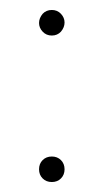

<svg xmlns="http://www.w3.org/2000/svg" viewBox="-20 -362 210 389"><path d="M66.4 -37.6Q73.7 -44.9 85 -44.9Q96.2 -44.9 103.5 -37.6Q110.8 -30.3 110.8 -19Q110.8 -7.8 103.5 -0.5Q96.2 6.8 85 6.8Q73.7 6.8 66.4 -0.5Q59.1 -7.8 59.1 -19Q59.1 -30.3 66.4 -37.6ZM103.5 -297.9Q96.2 -290 85 -290Q73.7 -290 66.4 -297.9Q59.1 -305.7 59.1 -315.4Q59.1 -325.2 66.4 -334Q73.7 -341.8 85 -341.8Q96.2 -341.8 103.5 -334Q110.8 -326.2 110.8 -316.4Q110.8 -306.6 103.5 -297.9Z"/></svg>

Font: Montserrat-Hairline
Style: Regular
Weight: 250
Designer: Julieta Ulanovsky
Foundry: Julieta Ulanovsky
Version: Version 1.000;PS 002.000;hotconv 1.0.70;makeotf.lib2.5.58329